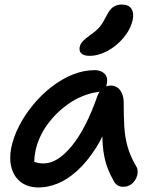

<svg xmlns="http://www.w3.org/2000/svg" viewBox="-20 -816 681 846"><path d="M151 10Q104 10 73.5 -12.5Q43 -35 31.5 -74Q20 -113 29 -163Q39 -212 64.5 -261.5Q90 -311 126.5 -355Q163 -399 207.5 -433.5Q252 -468 300.5 -487.5Q349 -507 398 -507Q425 -507 441 -491Q457 -475 450 -444Q449 -439 448 -435Q457 -439 467 -439Q495 -439 510 -417.5Q525 -396 525 -366Q525 -308 527.5 -261Q530 -214 541.5 -172Q553 -130 579 -85Q587 -74 586.5 -58Q586 -42 578 -27Q570 -12 556 -2.5Q542 7 523 7Q508 7 498 0.5Q488 -6 482 -17Q467 -43 456 -70.5Q445 -98 438.5 -132.5Q432 -167 431 -214Q431 -214 431 -215Q418 -188 404 -166Q363 -102 319.5 -63Q276 -24 233 -7Q190 10 151 10ZM419 -412Q416 -411 413 -411Q344 -401 285.5 -361Q227 -321 187.5 -265.5Q148 -210 136 -149Q131 -124 131 -104Q130 -103 130 -103Q131 -103 132 -103Q147 -96 173 -96Q233 -96 296 -172.5Q359 -249 410 -395Q414 -404 419 -412ZM375 -570Q349 -570 338.5 -580.5Q328 -591 331 -608Q334 -623 345 -634.5Q356 -646 377 -661Q406 -681 420 -698.5Q434 -716 448 -744Q463 -775 479.5 -785.5Q496 -796 516 -796Q547 -796 559 -777.5Q571 -759 565 -730Q556 -688 525.5 -651Q495 -614 454.5 -592Q414 -570 375 -570Z"/></svg>

Font: Shantell Sans Light Medium
Style: Italic
Weight: 500
Italic angle: -11°
Version: Version 1.011;[c5ecc13dd]